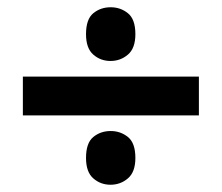

<svg xmlns="http://www.w3.org/2000/svg" viewBox="-20 -617 612 529"><path d="M43 -299V-406H528V-299ZM284.5 -108Q257 -108 237 -125.6Q217 -143.1 217 -181.8Q217 -223 237 -239.5Q257.1 -256 285 -256Q312 -256 332.5 -239.5Q353 -223 353 -181.8Q353 -143.1 332.5 -125.6Q312 -108 284.5 -108ZM284.5 -449Q257 -449 237 -466.6Q217 -484.1 217 -522.8Q217 -564 237 -580.5Q257.1 -597 285 -597Q312 -597 332.5 -580.5Q353 -564 353 -522.8Q353 -484.1 332.5 -466.6Q312 -449 284.5 -449Z"/></svg>

Font: Noto Sans Ol Chiki
Style: Regular
Weight: 400
Designer: Monotype Design Team, Lewis McGuffie
Foundry: Monotype Imaging Inc.
Version: Version 2.003